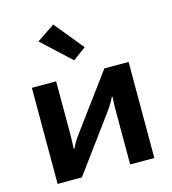

<svg xmlns="http://www.w3.org/2000/svg" viewBox="-118 -905 896 1001"><g transform="rotate(-15 330.0 -404.5)"><path d="M68.8 0H199.7L425.8 -307.6Q436.5 -323.7 444.8 -337.6Q453.1 -351.6 459 -365.2H462.9Q461.9 -350.6 461.2 -331.8Q460.4 -313 460.4 -298.3V0H590.8V-518.6H460L234.4 -212.4Q223.1 -196.3 215.3 -182.6Q207.5 -168.9 200.7 -154.8H197.3Q197.8 -169.4 198.7 -188.2Q199.7 -207 199.7 -222.2V-518.6H68.8ZM319.3 -600.1 389.6 -651.9 261.7 -808.6 164.6 -743.2Z"/></g></svg>

Font: Roboto Flex
Style: wght 600 wdth 140 opsz 13.0 GRAD 0.00 slnt 0.00 XTRA 468 XOPQ 96 YOPQ 79 YTLC 514 YTUC 712 YTAS 750 YTDE -203.00 YTFI 738
Weight: 600
Width: 8
Designer: Berlow after Robertson
Foundry: Google
Version: Version 3.100